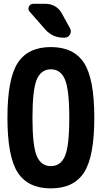

<svg xmlns="http://www.w3.org/2000/svg" viewBox="-20 -990 540 1019"><path d="M222.7 -969.7Q249 -969.7 272 -956.5Q294.9 -943.4 307.6 -919.9L351.6 -839.8Q360.4 -823.2 351.1 -806.6Q341.8 -790 323.2 -790H317.4Q259.8 -790 221.7 -832L137.7 -927.7Q127 -939.5 133.3 -954.6Q139.6 -969.7 157.2 -969.7ZM175.3 -161.6Q198.2 -108.4 250 -108.4Q301.8 -108.4 324.7 -161.6Q347.7 -214.8 347.7 -364.7Q347.7 -514.6 324.7 -568.4Q301.8 -622.1 250 -622.1Q198.2 -622.1 175.3 -568.4Q152.3 -514.6 152.3 -364.7Q152.3 -214.8 175.3 -161.6ZM74.2 -656.2Q128.9 -740.2 250 -740.2Q371.1 -740.2 425.8 -656.2Q480.5 -572.3 480.5 -365.2Q480.5 -158.2 425.8 -74.2Q371.1 9.8 250 9.8Q128.9 9.8 74.2 -74.2Q19.5 -158.2 19.5 -365.2Q19.5 -572.3 74.2 -656.2Z"/></svg>

Font: Rounded Mgen+ 1m bold
Style: Bold
Weight: 700
Designer: [Source Han Sans]
Ryoko NISHIZUKA  (kana & ideographs); Paul D. Hunt (Latin, Greek & Cyrillic); Wenlong ZHANG  (bopomofo
Version: Version 1.059.20150602